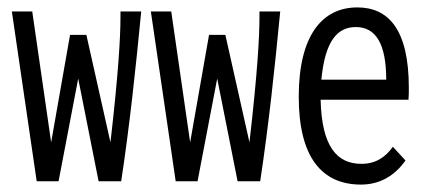

<svg xmlns="http://www.w3.org/2000/svg" viewBox="-20 -488 1165 518"><path d="M79 1H138L191 -276L246 1H307C330 -151 346 -302 361 -457H305V-442C305 -390 300 -295 278 -104L213 -394H169L118 -104L67 -457H12Z M454 1H513L566 -276L621 1H682C705 -151 721 -302 736 -457H680V-442C680 -390 675 -295 653 -104L588 -394H544L493 -104L442 -457H387Z M954 10C1005 10 1045 -14 1074 -55L1040 -92C1019 -63 993 -46 955 -46C890 -46 848 -91 845 -219H1082C1083 -230 1083 -239 1083 -251C1083 -410 1027 -468 944 -468C849 -468 786 -392 786 -227C786 -64 848 10 954 10ZM847 -273C857 -379 891 -415 940 -415C995 -415 1022 -368 1022 -273Z"/></svg>

Font: Inconsolata Condensed
Style: Regular
Weight: 400
Width: 3
Monospace: yes
Designer: Raph Levien, Cyreal, Brenton Simpson
Foundry: Raph Levien, Cyreal, Google
Version: Version 3.100